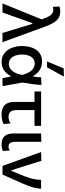

<svg xmlns="http://www.w3.org/2000/svg" viewBox="795 -1625 842 2472"><g transform="rotate(90 1216.0 -389.0)"><path d="M24.5 0Q52 -67.5 81.5 -140.5Q111 -213.5 139 -282Q160 -334.5 183.2 -391.5Q206.5 -448.5 229.5 -505Q201.5 -586 175.8 -619.8Q150 -653.5 105 -653.5Q99 -653.5 89.2 -652.5Q79.5 -651.5 68.5 -648L64 -734Q77.5 -738 94 -740.8Q110.5 -743.5 128 -743.5Q175.5 -743.5 210 -723.2Q244.5 -703 271.8 -658.5Q299 -614 325 -542L420.5 -280.5Q444.5 -215 461.8 -167.8Q479 -120.5 493.2 -81.2Q507.5 -42 523 0H404.5Q386.5 -58 368.8 -116.2Q351 -174.5 333 -233.5L287.5 -384H277.5L223 -231Q201.5 -170.5 181.2 -113.2Q161 -56 141 0Z M778 11.5Q710 11.5 664.2 -25.5Q618.5 -62.5 595.5 -122.2Q572.5 -182 572.5 -250Q572.5 -324 594.5 -382.8Q616.5 -441.5 660.8 -475.5Q705 -509.5 772 -509.5Q835 -509.5 882.2 -478.8Q929.5 -448 956.5 -397.5H966Q970 -424 972 -449Q974 -474 975 -497L1074 -502Q1070.5 -441.5 1062 -377.8Q1053.5 -314 1042.5 -256.5Q1054 -192.5 1065.5 -128.2Q1077 -64 1088.5 0H986.5Q981.5 -26.5 976.2 -52.8Q971 -79 966 -105H958Q932 -53.5 886.8 -21Q841.5 11.5 778 11.5ZM805 -81.5Q851.5 -81.5 889.5 -122.8Q927.5 -164 945 -254Q919.5 -341.5 882.8 -378.2Q846 -415 801.5 -415Q759.5 -415 733 -392.8Q706.5 -370.5 694 -332.8Q681.5 -295 681.5 -249Q681.5 -206 694.8 -167.8Q708 -129.5 735.5 -105.5Q763 -81.5 805 -81.5ZM770.5 -573Q815 -679.5 860 -788L966 -790.5Q935.5 -735 905.8 -681.2Q876 -627.5 846.5 -574Z M1454 12Q1373.5 12 1333 -28.2Q1292.5 -68.5 1292.5 -153V-412H1157.5V-497H1600.5V-412H1397.5V-180.5Q1397.5 -129.5 1418.2 -103.8Q1439 -78 1486 -78Q1506.5 -78 1528.8 -84.2Q1551 -90.5 1569 -105L1577 -15Q1558.5 -3.5 1526.5 4.2Q1494.5 12 1454 12Z M1835.5 12Q1770.5 12 1734.5 -25.2Q1698.5 -62.5 1698.5 -144V-497L1805.5 -500.5V-169Q1805.5 -125 1819.2 -101.5Q1833 -78 1868.5 -78Q1881 -78 1892.5 -81.2Q1904 -84.5 1917.5 -93L1924 -6.5Q1891 12 1835.5 12Z M2116 0Q2099.5 -47 2082 -94.8Q2064.5 -142.5 2048.5 -188L2016.5 -276.5Q1997 -331 1976.8 -387Q1956.5 -443 1937 -497L2050 -501Q2070.5 -437.5 2096 -356.2Q2121.5 -275 2144.5 -201.5L2171.5 -116H2181L2252.5 -292.5Q2272.5 -346.5 2283.8 -396.2Q2295 -446 2296 -497H2409.5Q2406 -434.5 2386.8 -375Q2367.5 -315.5 2343 -260Q2314 -195 2285.2 -129.5Q2256.5 -64 2228 0Z"/></g></svg>

Font: Commissioner Medium
Style: Regular
Weight: 500
Designer: Kostas Bartsokas
Foundry: Kostas Bartsokas
Version: Version 1.000; ttfautohint (v1.8.3)